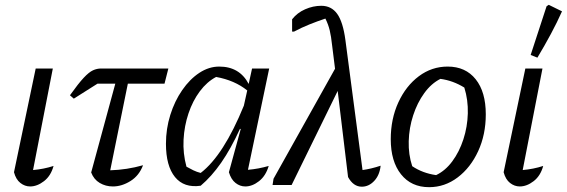

<svg xmlns="http://www.w3.org/2000/svg" viewBox="-20 -767 2350 796"><path d="M202 -79Q191 -38 162.5 -16Q134 6 105 6Q83 6 64.5 -8.5Q46 -23 38 -53L128 -483H199L117 -62Q162 -66 202 -79Z M286 -358 270 -372Q305 -421 327 -444.5Q349 -468 365.5 -475.5Q382 -483 399 -483H678L662 -420H510L437 -61Q506 -63 573 -82Q557 -39 521 -16.5Q485 6 448 6Q418 6 393.5 -8.5Q369 -23 358 -52L458 -420H384Z M812 3Q743 13 705.5 -33Q668 -79 668 -171Q668 -233 686 -290.5Q704 -348 735.5 -393.5Q767 -439 806.5 -465Q846 -491 889 -491Q973 -491 1011 -419L1025 -483H1096L1008 -63Q1031 -65 1052 -69Q1073 -73 1094 -79Q1082 -38 1054 -16Q1026 6 997 6Q975 6 956.5 -8.5Q938 -23 929 -53L978 -232L975 -233Q937 -150 897 -92.5Q857 -35 812 3ZM753 -76Q767 -68 781.5 -61Q796 -54 812 -50Q907 -123 991 -329L1005 -392Q953 -434 876 -448Q838 -428 808.5 -388.5Q779 -349 761.5 -297Q744 -245 741 -188Q738 -131 753 -76Z M1110 0 1114 -26 1369 -482 1357 -578Q1353 -616 1347 -641Q1341 -666 1329 -690Q1296 -679 1263.5 -666Q1231 -653 1199 -636H1191V-687Q1212 -714 1245 -728.5Q1278 -743 1312 -743Q1354 -743 1378 -709.5Q1402 -676 1412 -601L1483 -62Q1519 -67 1558 -80Q1554 -41 1531.5 -17Q1509 7 1480 7Q1445 7 1423 -33L1380 -390L1189 0Z M1759 9Q1685 9 1642.5 -44.5Q1600 -98 1600 -190Q1600 -274 1631.5 -342.5Q1663 -411 1716.5 -451Q1770 -491 1836 -491Q1910 -491 1952 -438.5Q1994 -386 1994 -293Q1994 -209 1962.5 -140.5Q1931 -72 1877.5 -31.5Q1824 9 1759 9ZM1788 -41Q1826 -59 1855 -98Q1884 -137 1901 -189Q1918 -241 1919.5 -297Q1921 -353 1905 -404Q1858 -433 1806 -440Q1768 -421 1739 -381Q1710 -341 1693 -289Q1676 -237 1674.5 -181.5Q1673 -126 1689 -78Q1732 -49 1788 -41Z M2232 -79Q2221 -38 2192.5 -16Q2164 6 2135 6Q2113 6 2094.5 -8.5Q2076 -23 2068 -53L2158 -483H2229L2147 -62Q2192 -66 2232 -79ZM2208 -528 2180 -539 2246 -741 2255 -747 2310 -720Q2290 -675 2264 -626.5Q2238 -578 2208 -528Z"/></svg>

Font: Piazzolla
Style: Italic
Weight: 400
Italic angle: -11.3°
Designer: Juan Pablo del Peral
Foundry: Huerta Tipografica
Version: Version 1.330